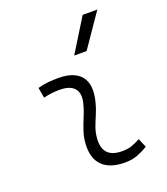

<svg xmlns="http://www.w3.org/2000/svg" viewBox="-146 -897 877 1008"><g transform="rotate(-20 293.0 -392.5)"><path d="M487.3 -81.1 508.8 -31.2Q481 -14.2 450.2 -2.2Q419.4 9.8 379.4 9.8Q294.9 9.8 253.4 -31.7Q211.9 -73.2 216.8 -153.3Q219.2 -189.9 231 -224.6Q242.7 -259.3 256.6 -292Q270.5 -324.7 277.8 -355Q292 -410.2 267.6 -438.5Q243.2 -466.8 184.6 -466.8Q138.2 -466.8 95.2 -455.6L85 -513.7Q113.8 -522 142.6 -524.7Q171.4 -527.3 200.2 -527.3Q289.1 -527.3 326.4 -480.7Q363.8 -434.1 341.8 -345.2Q333.5 -310.5 320.6 -280.5Q307.6 -250.5 296.6 -221.2Q285.6 -191.9 283.2 -157.7Q275.9 -51.3 385.3 -51.3Q414.1 -51.3 435.8 -58.1Q457.5 -64.9 487.3 -81.1ZM319.3 -609.4 434.1 -794.9H516.1L388.7 -609.4Z"/></g></svg>

Font: Cascadia Mono Light
Style: Italic
Weight: 300
Italic angle: -10°
Monospace: yes
Designer: Aaron Bell
Foundry: Saja Typeworks
Version: Version 2404.023; ttfautohint (v1.8.4)